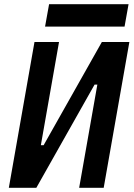

<svg xmlns="http://www.w3.org/2000/svg" viewBox="-20 -893 635 913"><path d="M22 0 144 -693.4H260.7L174.3 -202.6H187.5L464.4 -693.4H595.2L473.1 0H356.4L442.9 -490.7H429.7L152.8 0ZM194.3 -766.6 213.4 -873H591.3L572.3 -766.6Z"/></svg>

Font: CaskaydiaCove NFP SemiBold
Style: Italic
Weight: 600
Italic angle: -10°
Designer: Aaron Bell
Foundry: Saja Typeworks
Version: Version 2111.001; VTT 6.35;Nerd Fonts 3.1.1